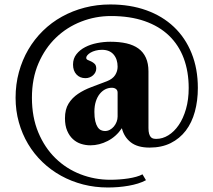

<svg xmlns="http://www.w3.org/2000/svg" viewBox="-20 -750 956 860"><path d="M506.8 -335Q506.8 -345.7 499.5 -351.3Q492.2 -356.9 481 -356.9Q465.3 -356.9 451.4 -349.9Q437.5 -342.8 426.5 -329.1Q415.5 -315.4 409.2 -295.4Q402.8 -275.4 402.8 -249Q402.8 -224.1 406.7 -207.5Q410.6 -190.9 417.2 -180.9Q423.8 -170.9 432.4 -167Q440.9 -163.1 450.2 -163.1Q461.9 -163.1 472.2 -168.7Q482.4 -174.3 490 -183.3Q497.6 -192.4 502.2 -204.1Q506.8 -215.8 506.8 -228ZM474.1 -563Q515.1 -563 546.9 -555.7Q578.6 -548.3 600.3 -532.5Q622.1 -516.6 633.5 -491.2Q645 -465.8 645 -430.2V-176.8Q645 -160.6 647.9 -150.9Q650.9 -141.1 655.5 -136Q660.2 -130.9 666.5 -129.4Q672.9 -127.9 680.2 -127.9Q708 -127.9 734.1 -144Q760.3 -160.2 780.5 -189.7Q800.8 -219.2 813 -261.5Q825.2 -303.7 825.2 -356Q825.2 -429.2 803 -488.8Q780.8 -548.3 736.8 -590.6Q692.9 -632.8 627.7 -655.5Q562.5 -678.2 477.1 -678.2Q407.7 -678.2 343.8 -653.3Q279.8 -628.4 230.7 -581.3Q181.6 -534.2 152.3 -466.3Q123 -398.4 123 -312Q123 -225.1 151.6 -156.7Q180.2 -88.4 228.5 -41.3Q276.9 5.9 340.3 30.5Q403.8 55.2 474.1 55.2Q493.7 55.2 514.4 53.7Q535.2 52.2 554.4 49.3Q573.7 46.4 590.3 41.7Q606.9 37.1 618.2 30.8L633.8 57.1Q617.7 65.9 597.9 72Q578.1 78.1 555.9 82Q533.7 85.9 510 87.9Q486.3 89.8 462.9 89.8Q405.3 89.8 352.3 76.2Q299.3 62.5 253.4 37.1Q207.5 11.7 169.9 -24.4Q132.3 -60.5 105.7 -105.2Q79.1 -149.9 64.5 -202.1Q49.8 -254.4 49.8 -312Q49.8 -372.6 64.7 -427Q79.6 -481.4 106.7 -527.8Q133.8 -574.2 172.1 -611.8Q210.4 -649.4 257.6 -675.5Q304.7 -701.7 359.4 -715.8Q414.1 -730 474.1 -730Q563 -730 635.3 -704.1Q707.5 -678.2 758.8 -629.6Q810.1 -581.1 838.1 -511.7Q866.2 -442.4 866.2 -356Q866.2 -298.8 852.8 -249.8Q839.4 -200.7 812.3 -165Q785.2 -129.4 744.6 -109.1Q704.1 -88.9 649.9 -88.9Q596.2 -88.9 565.9 -112.5Q535.6 -136.2 525.9 -175.8Q500.5 -138.2 462.6 -118.7Q424.8 -99.1 384.8 -99.1Q363.3 -99.1 342.8 -105.7Q322.3 -112.3 306.4 -127Q290.5 -141.6 280.8 -164.6Q271 -187.5 271 -220.2Q271 -259.8 286.9 -285.6Q302.7 -311.5 329.1 -329.3Q355.5 -347.2 389.4 -359.9Q423.3 -372.6 459 -386.2Q484.9 -396.5 495.8 -413.8Q506.8 -431.2 506.8 -451.2Q506.8 -484.9 488.8 -505.9Q470.7 -526.9 437 -526.9Q421.4 -526.9 408.4 -523.4Q395.5 -520 386.2 -514.6Q377 -509.3 371.6 -502.9Q366.2 -496.6 366.2 -491.2Q366.2 -484.4 373.3 -481.4Q380.4 -478.5 388.7 -474.6Q397 -470.7 404.1 -463.9Q411.1 -457 411.1 -442.9Q411.1 -434.1 407.2 -426.3Q403.3 -418.5 396.7 -412.6Q390.1 -406.7 381.3 -403.3Q372.6 -399.9 362.8 -399.9Q337.9 -399.9 322.5 -416.5Q307.1 -433.1 307.1 -460.9Q307.1 -487.8 322.3 -507.1Q337.4 -526.4 361.3 -538.8Q385.3 -551.3 415 -557.1Q444.8 -563 474.1 -563Z"/></svg>

Font: Berkshire Swash
Style: Regular
Weight: 700
Designer: Astigmatic (AOETI)
Foundry: Astigmatic (AOETI)
Version: Version 1.000